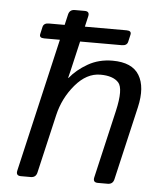

<svg xmlns="http://www.w3.org/2000/svg" viewBox="-52 -767 689 813"><g transform="rotate(5 292.5 -360.5)"><path d="M114.3 -589.8Q92.3 -589.8 96.2 -606.9L103 -637.2Q106.9 -654.3 128.9 -654.3H195.8L206.1 -698.7Q210.9 -720.7 233.4 -720.7H275.4Q297.4 -720.7 292 -698.7L281.7 -654.3H459Q481 -654.3 477.1 -637.2L470.2 -606.9Q466.3 -589.8 444.3 -589.8H267.1L237.3 -461.4Q234.4 -447.8 230 -432.1H231.9Q260.7 -467.8 306.9 -494.4Q353 -521 411.6 -521Q494.6 -521 524.9 -470.9Q555.2 -420.9 535.2 -334L462.9 -22Q458 0 436 0H394Q372.1 0 377 -22L443.8 -310.5Q465.8 -406.2 442.4 -431.9Q418.9 -457.5 365.2 -457.5Q306.6 -457.5 258.5 -400.6Q210.4 -343.8 193.4 -270.5L135.7 -22Q130.9 0 108.9 0H66.9Q44.9 0 49.8 -22L181.2 -589.8Z"/></g></svg>

Font: Istok
Style: Italic
Weight: 500
Italic angle: -13°
Designer: Andrey V. Panov
Foundry: Andrey V. Panov
Version: Version 1.0.3